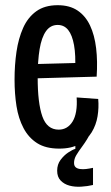

<svg xmlns="http://www.w3.org/2000/svg" viewBox="-20 -560 429 739"><path d="M338 152Q317 157 292.5 158.5Q268 160 247.5 154.5Q227 149 213.5 135Q200 121 200 97Q200 73 213 55.5Q226 38 242.5 27Q259 16 270 13V-58L333 -59V-55Q314 -20 298 1.5Q282 23 273.5 37.5Q265 52 265 67Q265 78 271 83.5Q277 89 288 90.5Q299 92 311.5 90.5Q324 89 338 86ZM208 12Q156 12 123 -9Q90 -30 70.5 -67Q51 -104 43.5 -151.5Q36 -199 36 -254Q36 -310 43.5 -361Q51 -412 69 -452.5Q87 -493 119.5 -516.5Q152 -540 202 -540Q248 -540 278.5 -519.5Q309 -499 326.5 -462Q344 -425 350 -374.5Q356 -324 352 -265L100 -258V-313L288 -318L269 -291Q272 -347 265 -386Q258 -425 242.5 -444.5Q227 -464 202 -464Q174 -464 157 -440Q140 -416 132.5 -371Q125 -326 125 -262Q125 -163 143 -112Q161 -61 206 -61Q223 -61 236.5 -69Q250 -77 259.5 -92.5Q269 -108 273 -131.5Q277 -155 275 -185L358 -179Q361 -146 355.5 -112.5Q350 -79 333 -51Q316 -23 285.5 -5.5Q255 12 208 12Z"/></svg>

Font: Bricolage Grotesque 36pt Condensed
Style: Regular
Weight: 400
Width: 3
Designer: Mathieu Triay
Foundry: Atelier Triay
Version: Version 1.001;gftools[0.9.33.dev8+g029e19f]